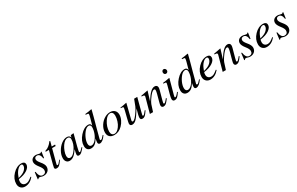

<svg xmlns="http://www.w3.org/2000/svg" viewBox="237 -2300 6073 3931"><g transform="rotate(-30 3273.5 -335.0)"><path d="M358 -109 370 -97Q282 11 166 11Q105 11 68 -26.5Q31 -64 31 -126Q31 -243 124.5 -342Q218 -441 330 -441Q369 -441 390.5 -423Q412 -405 412 -373Q412 -307 335.5 -255Q259 -203 128 -186Q118 -166 118 -125Q118 -84 143.5 -59Q169 -34 211 -34Q244 -34 274 -49.5Q304 -65 358 -109ZM152 -252 135 -208Q247 -235 296 -282Q346 -330 346 -379Q346 -418 311 -418Q269 -418 223.5 -369.5Q178 -321 152 -252Z M810 -442 790 -302H774Q760 -418 685 -418Q658 -418 642 -403Q626 -388 626 -361Q626 -323 680 -259Q748 -180 748 -123Q748 -62 707.5 -25.5Q667 11 604 11Q575 11 549 1Q528 -8 505 -8Q485 -8 476 13H460L480 -146H496Q516 -10 596 -10Q632 -10 652 -30Q672 -50 672 -87Q672 -132 616 -202Q553 -281 553 -333Q553 -383 586 -412Q619 -441 674 -441Q694 -441 730 -431Q752 -424 766 -424Q786 -424 796 -442Z M1123 -428 1118 -396H1034L947 -68Q945 -60 945 -54Q945 -38 960 -38Q972 -38 988 -53.5Q1004 -69 1041 -117L1054 -110Q1008 -40 978.5 -14.5Q949 11 911 11Q865 11 865 -26Q865 -36 881 -100L959 -396H884L883 -402Q883 -420 916 -427Q941 -433 982 -465.5Q1023 -498 1049 -537Q1055 -546 1063 -546Q1072 -546 1072 -538Q1072 -533 1071 -531L1043 -428Z M1565 -111 1578 -100Q1522 -32 1495.5 -11Q1469 10 1439 10Q1399 10 1399 -31Q1399 -56 1422 -146Q1366 -62 1319 -25.5Q1272 11 1219 11Q1175 11 1147 -19.5Q1119 -50 1119 -105Q1119 -181 1162.5 -260Q1206 -339 1273 -390Q1340 -441 1405 -441Q1472 -441 1485 -383L1496 -431L1499 -434L1560 -441L1567 -438Q1566 -434 1561 -417Q1472 -93 1472 -54Q1472 -41 1486 -41Q1501 -41 1538 -82ZM1467 -361Q1467 -387 1452 -403Q1437 -419 1411 -419Q1343 -419 1280 -327Q1247 -278 1225 -218Q1203 -158 1203 -112Q1203 -38 1263 -38Q1322 -38 1390 -136Q1467 -247 1467 -361Z M2124 -683 2130 -677 2091 -525 2031 -306Q1966 -67 1966 -60Q1966 -40 1984 -40Q1997 -40 2011.5 -52.5Q2026 -65 2066 -111L2078 -101Q2001 13 1931 13Q1912 13 1901 1Q1890 -11 1890 -32Q1890 -62 1903 -121Q1860 -48 1818.5 -18.5Q1777 11 1725 11Q1675 11 1646.5 -19.5Q1618 -50 1618 -106Q1618 -225 1714.5 -333Q1811 -441 1910 -441Q1941 -441 1955.5 -427Q1970 -413 1975 -383H1976L2021 -546Q2035 -595 2035 -617Q2035 -633 2024 -637Q2013 -641 1971 -643V-660Q2048 -667 2124 -683ZM1959 -361Q1959 -387 1944.5 -402.5Q1930 -418 1912 -418Q1865 -418 1821 -372Q1771 -319 1738 -245.5Q1705 -172 1705 -110Q1705 -76 1720.5 -56.5Q1736 -37 1763 -37Q1808 -37 1854 -86Q1900 -135 1929.5 -211Q1959 -287 1959 -361Z M2571 -301Q2571 -244 2542.5 -182.5Q2514 -121 2465 -72Q2382 11 2277 11Q2207 11 2168.5 -25.5Q2130 -62 2130 -128Q2130 -211 2180.5 -290Q2231 -369 2310 -411Q2366 -441 2430 -441Q2492 -441 2531.5 -403.5Q2571 -366 2571 -301ZM2487 -326Q2487 -371 2468 -395.5Q2449 -420 2416 -420Q2349 -420 2288 -329Q2214 -216 2214 -101Q2214 -57 2235 -33.5Q2256 -10 2292 -10Q2353 -10 2413 -93Q2447 -139 2467 -203.5Q2487 -268 2487 -326Z M3064 -119 3078 -110Q3030 -37 3003 -14Q2976 9 2940 9Q2892 9 2892 -39Q2892 -84 2937 -236Q2848 -90 2799.5 -39.5Q2751 11 2698 11Q2645 11 2645 -42Q2645 -60 2672 -170L2707 -309Q2721 -367 2721 -376Q2721 -388 2710 -394Q2699 -400 2660 -400V-414Q2729 -422 2810 -441L2814 -438L2725 -83Q2722 -74 2722 -67Q2722 -42 2742 -42Q2787 -42 2884 -189Q2917 -239 2935.5 -280.5Q2954 -322 2994 -432H3068L2989 -133Q2970 -61 2970 -55Q2970 -38 2981 -38Q2993 -38 3010 -54Q3027 -70 3064 -119Z M3563 -117 3577 -104Q3526 -34 3499 -12.5Q3472 9 3437 9Q3417 9 3403.5 -4.5Q3390 -18 3390 -45Q3390 -61 3406 -120L3450 -282Q3464 -336 3464 -361Q3464 -390 3440 -390Q3411 -390 3376.5 -355.5Q3342 -321 3292 -248Q3259 -199 3243.5 -160Q3228 -121 3192 0H3117L3213 -350Q3215 -360 3215 -367Q3215 -382 3201.5 -387.5Q3188 -393 3150 -394V-410Q3189 -418 3237 -426.5Q3285 -435 3312 -441L3316 -439L3249 -221Q3323 -339 3377 -390Q3431 -441 3480 -441Q3511 -441 3528 -424.5Q3545 -408 3545 -380Q3545 -355 3535 -320L3479 -117Q3465 -67 3465 -56Q3465 -38 3481 -38Q3500 -38 3542 -91Q3549 -99 3563 -117Z M3867 -599Q3867 -578 3852.5 -563Q3838 -548 3818 -548Q3796 -548 3783 -562.5Q3770 -577 3770 -601Q3770 -624 3783.5 -639Q3797 -654 3817 -654Q3837 -654 3852 -637.5Q3867 -621 3867 -599ZM3825 -114 3838 -103Q3796 -38 3767 -13.5Q3738 11 3701 11Q3652 11 3652 -44Q3652 -73 3674 -155L3722 -332Q3731 -364 3731 -376Q3731 -391 3719.5 -395Q3708 -399 3667 -400V-416Q3713 -420 3827 -441L3831 -438L3737 -95Q3727 -61 3727 -51Q3727 -36 3741 -36Q3766 -36 3825 -114Z M4402 -683 4408 -677 4369 -525 4309 -306Q4244 -67 4244 -60Q4244 -40 4262 -40Q4275 -40 4289.5 -52.5Q4304 -65 4344 -111L4356 -101Q4279 13 4209 13Q4190 13 4179 1Q4168 -11 4168 -32Q4168 -62 4181 -121Q4138 -48 4096.5 -18.5Q4055 11 4003 11Q3953 11 3924.5 -19.5Q3896 -50 3896 -106Q3896 -225 3992.5 -333Q4089 -441 4188 -441Q4219 -441 4233.5 -427Q4248 -413 4253 -383H4254L4299 -546Q4313 -595 4313 -617Q4313 -633 4302 -637Q4291 -641 4249 -643V-660Q4326 -667 4402 -683ZM4237 -361Q4237 -387 4222.5 -402.5Q4208 -418 4190 -418Q4143 -418 4099 -372Q4049 -319 4016 -245.5Q3983 -172 3983 -110Q3983 -76 3998.5 -56.5Q4014 -37 4041 -37Q4086 -37 4132 -86Q4178 -135 4207.5 -211Q4237 -287 4237 -361Z M4739 -109 4751 -97Q4663 11 4547 11Q4486 11 4449 -26.5Q4412 -64 4412 -126Q4412 -243 4505.5 -342Q4599 -441 4711 -441Q4750 -441 4771.5 -423Q4793 -405 4793 -373Q4793 -307 4716.5 -255Q4640 -203 4509 -186Q4499 -166 4499 -125Q4499 -84 4524.5 -59Q4550 -34 4592 -34Q4625 -34 4655 -49.5Q4685 -65 4739 -109ZM4533 -252 4516 -208Q4628 -235 4677 -282Q4727 -330 4727 -379Q4727 -418 4692 -418Q4650 -418 4604.5 -369.5Q4559 -321 4533 -252Z M5285 -117 5299 -104Q5248 -34 5221 -12.5Q5194 9 5159 9Q5139 9 5125.5 -4.5Q5112 -18 5112 -45Q5112 -61 5128 -120L5172 -282Q5186 -336 5186 -361Q5186 -390 5162 -390Q5133 -390 5098.5 -355.5Q5064 -321 5014 -248Q4981 -199 4965.5 -160Q4950 -121 4914 0H4839L4935 -350Q4937 -360 4937 -367Q4937 -382 4923.5 -387.5Q4910 -393 4872 -394V-410Q4911 -418 4959 -426.5Q5007 -435 5034 -441L5038 -439L4971 -221Q5045 -339 5099 -390Q5153 -441 5202 -441Q5233 -441 5250 -424.5Q5267 -408 5267 -380Q5267 -355 5257 -320L5201 -117Q5187 -67 5187 -56Q5187 -38 5203 -38Q5222 -38 5264 -91Q5271 -99 5285 -117Z M5691 -442 5671 -302H5655Q5641 -418 5566 -418Q5539 -418 5523 -403Q5507 -388 5507 -361Q5507 -323 5561 -259Q5629 -180 5629 -123Q5629 -62 5588.5 -25.5Q5548 11 5485 11Q5456 11 5430 1Q5409 -8 5386 -8Q5366 -8 5357 13H5341L5361 -146H5377Q5397 -10 5477 -10Q5513 -10 5533 -30Q5553 -50 5553 -87Q5553 -132 5497 -202Q5434 -281 5434 -333Q5434 -383 5467 -412Q5500 -441 5555 -441Q5575 -441 5611 -431Q5633 -424 5647 -424Q5667 -424 5677 -442Z M6072 -109 6084 -97Q5996 11 5880 11Q5819 11 5782 -26.5Q5745 -64 5745 -126Q5745 -243 5838.5 -342Q5932 -441 6044 -441Q6083 -441 6104.5 -423Q6126 -405 6126 -373Q6126 -307 6049.5 -255Q5973 -203 5842 -186Q5832 -166 5832 -125Q5832 -84 5857.5 -59Q5883 -34 5925 -34Q5958 -34 5988 -49.5Q6018 -65 6072 -109ZM5866 -252 5849 -208Q5961 -235 6010 -282Q6060 -330 6060 -379Q6060 -418 6025 -418Q5983 -418 5937.5 -369.5Q5892 -321 5866 -252Z M6524 -442 6504 -302H6488Q6474 -418 6399 -418Q6372 -418 6356 -403Q6340 -388 6340 -361Q6340 -323 6394 -259Q6462 -180 6462 -123Q6462 -62 6421.5 -25.5Q6381 11 6318 11Q6289 11 6263 1Q6242 -8 6219 -8Q6199 -8 6190 13H6174L6194 -146H6210Q6230 -10 6310 -10Q6346 -10 6366 -30Q6386 -50 6386 -87Q6386 -132 6330 -202Q6267 -281 6267 -333Q6267 -383 6300 -412Q6333 -441 6388 -441Q6408 -441 6444 -431Q6466 -424 6480 -424Q6500 -424 6510 -442Z"/></g></svg>

Font: STIX MathJax Main
Style: Italic
Weight: 400
Italic angle: -16.33°
Designer: MicroPress Inc., with final additions and corrections provided by Coen Hoffman, Elsevier (retired)
Version: Version 1.1.1